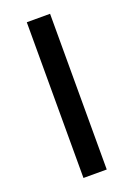

<svg xmlns="http://www.w3.org/2000/svg" viewBox="-129 -700 522 752"><g transform="rotate(-20 132.5 -324.5)"><path d="M84 -649H181V0H84Z"/></g></svg>

Font: Play
Style: Regular
Weight: 400
Designer: Jonas Hecksher (Cyrillic expansion: Cyreal)
Foundry: Jonas Hecksher, Playtype, e-types AS
Version: Version 2.101; ttfautohint (v1.5.65-e2d9)